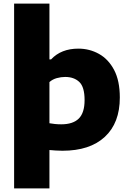

<svg xmlns="http://www.w3.org/2000/svg" viewBox="-20 -828 720 1068"><path d="M58.5 220V-808H255V-497.5H264Q320 -557.5 416 -557.5Q478 -557.5 530.5 -528.2Q583 -499 614.8 -438.8Q646.5 -378.5 646.5 -285.5Q646.5 -144 563.2 -66.8Q480 10.5 327.5 10.5Q308.5 10.5 289.8 9.2Q271 8 255 6.5V220ZM320.5 -136.5Q386 -136.5 418.2 -168.5Q450.5 -200.5 450.5 -271.5Q450.5 -344.5 421 -372.2Q391.5 -400 342.5 -400Q319.5 -400 296 -393.5Q272.5 -387 255 -371.5V-142.5Q268.5 -140 285.5 -138.2Q302.5 -136.5 320.5 -136.5Z"/></svg>

Font: Encode Sans SemiExpanded SemiExpanded ExtraBold
Style: Regular
Weight: 800
Width: 6
Designer: Multiple Designers
Foundry: Impallari Type
Version: Version 3.000; ttfautohint (v1.8.3) -l 8 -r 50 -G 200 -x 14 